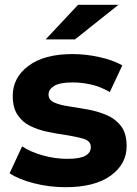

<svg xmlns="http://www.w3.org/2000/svg" viewBox="-20 -771 571 799"><path d="M253 8Q184 8 120.5 -8.5Q57 -25 20 -50L72 -162Q108 -138 159 -124Q210 -110 259 -110Q313 -110 335.5 -123Q358 -136 358 -159Q358 -185 326 -194Q294 -203 249 -210Q213 -215 175.5 -223Q138 -231 105.5 -247Q73 -263 53 -293Q33 -323 33 -372Q33 -448 98.5 -497Q164 -546 282 -546Q337 -546 393.5 -533.5Q450 -521 489 -499L437 -388Q397 -411 358 -419.5Q319 -428 282 -428Q229 -428 205.5 -413.5Q182 -399 182 -378Q182 -355 205.5 -344.5Q229 -334 266 -328.5Q303 -323 344.5 -315.5Q386 -308 423 -292.5Q460 -277 483.5 -246.5Q507 -216 507 -163Q507 -88 440.5 -40Q374 8 253 8ZM170 -607 305 -751H473L292 -607Z"/></svg>

Font: Montserrat
Style: Bold
Weight: 700
Designer: Julieta Ulanovsky
Foundry: Julieta Ulanovsky
Version: Version 9.000; ttfautohint (v1.8.4.7-5d5b)